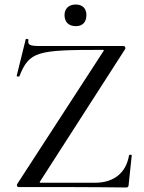

<svg xmlns="http://www.w3.org/2000/svg" viewBox="-20 -829 638 851"><path d="M316 -713C346 -713 363 -731 363 -762C363 -791 346 -809 316 -809C285 -809 266 -791 266 -762C266 -731 285 -713 316 -713ZM56 -13C53 -8 56 0 62 0C211 0 392 0 541 2C547 2 550 -4 550 -8L564 -141C564 -144 554 -144 552 -141C539 -63 485 -19 401 -19H163C155 -19 154 -20 159 -27L535 -612C538 -616 534 -625 528 -625H163C111 -625 102 -629 106 -653C107 -656 95 -658 94 -655L54 -493C53 -490 64 -488 66 -491C110 -602 145 -608 433 -608C442 -608 442 -607 437 -600Z"/></svg>

Font: Cormorant Infant Book
Style: Regular
Weight: 500
Designer: Christian Thalmann (Catharsis Fonts)
Version: Version 1.000;PS 002.000;hotconv 1.0.88;makeotf.lib2.5.64775